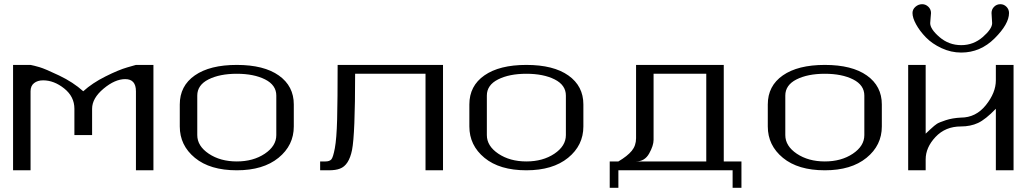

<svg xmlns="http://www.w3.org/2000/svg" viewBox="-20 -808 4912 911"><path d="M42 -500H125Q140.6 -497.1 167.5 -489.3Q194.3 -481.4 260.7 -449.7Q327.1 -418 375 -375Q418 -414.1 480.5 -445.3Q543 -476.6 584 -488.3L625 -500H708V0H625V-375Q625 -432.6 574.2 -432.6Q525.4 -432.6 471.2 -387.2Q417 -341.8 417 -292V-167H333V-292Q333 -349.6 284.7 -388.2Q236.3 -426.8 184.6 -426.8Q158.2 -426.8 141.6 -413.6Q125 -400.4 125 -375V0H42Z M1291 -167V-354.5Q1291 -404.3 1237.8 -431.2Q1184.6 -458 1103.5 -458Q1022.5 -458 969.2 -431.2Q916 -404.3 916 -354.5V-167Q916 -115.2 970.7 -78.6Q1025.4 -42 1103.5 -42Q1181.6 -42 1236.3 -78.6Q1291 -115.2 1291 -167ZM1374 -208Q1374 -118.2 1301.3 -59.1Q1228.5 0 1103.5 0Q976.6 0 904.8 -59.1Q833 -118.2 833 -208V-312.5Q833 -400.4 904.3 -450.2Q975.6 -500 1103.5 -500Q1232.4 -500 1303.2 -449.7Q1374 -399.4 1374 -312.5Z M2082 -500V0H1999V-458H1665Q1665 -170.9 1650.4 -96.7Q1635.7 -23.4 1592.8 -7.8Q1573.2 0 1540 0H1499V-42H1524.4Q1543 -42 1551.8 -51.3Q1560.5 -60.5 1568.8 -105Q1577.1 -149.4 1579.6 -241.7Q1582 -334 1582 -500Z M2665 -167V-354.5Q2665 -404.3 2611.8 -431.2Q2558.6 -458 2477.5 -458Q2396.5 -458 2343.3 -431.2Q2290 -404.3 2290 -354.5V-167Q2290 -115.2 2344.7 -78.6Q2399.4 -42 2477.5 -42Q2555.7 -42 2610.4 -78.6Q2665 -115.2 2665 -167ZM2748 -208Q2748 -118.2 2675.3 -59.1Q2602.5 0 2477.5 0Q2350.6 0 2278.8 -59.1Q2207 -118.2 2207 -208V-312.5Q2207 -400.4 2278.3 -450.2Q2349.6 -500 2477.5 -500Q2606.4 -500 2677.2 -449.7Q2748 -399.4 2748 -312.5Z M2914.1 -42Q2957 -67.4 2977.5 -92.3Q2998 -117.2 2998 -152.3V-500H3414.1V-42H3498V83H3456.1V0H2914.1V83H2873V-42ZM2998 -42H3331.1V-458H3081.1V-144.5Q3081.1 -117.2 3060.1 -79.6Q3039.1 -42 2998 -42Z M4081.1 -167V-354.5Q4081.1 -404.3 4027.8 -431.2Q3974.6 -458 3893.6 -458Q3812.5 -458 3759.3 -431.2Q3706.1 -404.3 3706.1 -354.5V-167Q3706.1 -115.2 3760.7 -78.6Q3815.4 -42 3893.6 -42Q3971.7 -42 4026.4 -78.6Q4081.1 -115.2 4081.1 -167ZM4164.1 -208Q4164.1 -118.2 4091.3 -59.1Q4018.6 0 3893.6 0Q3766.6 0 3694.8 -59.1Q3623 -118.2 3623 -208V-312.5Q3623 -400.4 3694.3 -450.2Q3765.6 -500 3893.6 -500Q4022.5 -500 4093.3 -449.7Q4164.1 -399.4 4164.1 -312.5Z M4541 -558.6Q4492.2 -558.6 4447.3 -579.6Q4402.3 -600.6 4373 -630.9Q4343.8 -661.1 4326.7 -692.4Q4309.6 -723.6 4309.6 -746.1Q4309.6 -763.7 4323.7 -775.9Q4337.9 -788.1 4355.5 -788.1Q4372.1 -788.1 4384.8 -775.9Q4397.5 -763.7 4397.5 -746.1Q4397.5 -740.2 4395.5 -722.7Q4393.6 -705.1 4393.6 -698.2Q4393.6 -669.9 4438 -631.8Q4482.4 -593.8 4541 -593.8Q4598.6 -593.8 4643.1 -632.3Q4687.5 -670.9 4687.5 -698.2Q4687.5 -705.1 4686 -722.7Q4684.6 -740.2 4684.6 -746.1Q4684.6 -763.7 4696.8 -775.9Q4709 -788.1 4726.6 -788.1Q4743.2 -788.1 4755.4 -775.9Q4767.6 -763.7 4767.6 -746.1Q4767.6 -694.3 4699.7 -626.5Q4631.8 -558.6 4541 -558.6ZM4539.1 -208Q4465.8 -208 4418.9 -158.2Q4372.1 -108.4 4372.1 -51.8V0H4289.1V-500H4372.1V-173.8Q4373 -174.8 4394 -194.3Q4415 -213.9 4425.8 -220.7Q4436.5 -227.5 4467.8 -237.8Q4499 -248 4539.1 -250Q4610.4 -250 4657.7 -309.1Q4705.1 -368.2 4705.1 -426.8V-500H4789.1V0H4705.1V-292Q4656.2 -241.2 4620.6 -224.6Q4585 -208 4539.1 -208Z"/></svg>

Font: okolaks
Style: Regular
Weight: 500
Version: Version 000.6.0